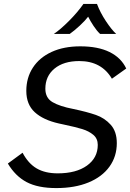

<svg xmlns="http://www.w3.org/2000/svg" viewBox="-20 -947 663 978"><path d="M20 -114 95 -169Q124 -114 167 -89Q210 -64 274 -64Q368 -64 423 -103.5Q478 -143 478 -209Q478 -241 455.5 -260Q433 -279 399 -289.5Q365 -300 303 -313L280 -318Q200 -336 157 -375.5Q114 -415 114 -484Q114 -551 147.5 -602.5Q181 -654 243 -682.5Q305 -711 389 -711Q479 -711 538 -682Q597 -653 623 -598L550 -546Q497 -636 384 -636Q304 -636 257.5 -597.5Q211 -559 211 -495Q211 -448 248 -426.5Q285 -405 353 -392Q424 -377 468.5 -361.5Q513 -346 544 -311.5Q575 -277 575 -218Q575 -150 537.5 -98Q500 -46 430.5 -17.5Q361 11 267 11Q173 11 115.5 -19.5Q58 -50 20 -114ZM405 -927H474Q490 -884 519 -840Q548 -796 572 -774H490Q473 -790 456.5 -815Q440 -840 429 -862Q414 -842 386.5 -816.5Q359 -791 335 -774H254Q287 -796 331 -840Q375 -884 405 -927Z"/></svg>

Font: KoHo Medium
Style: Italic
Weight: 500
Italic angle: -10°
Designer: Cadson Demak & Katatrad Team
Foundry: Cadson Demak Co.,Ltd.
Version: Version 1.000